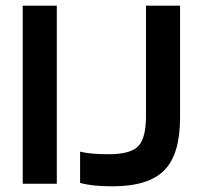

<svg xmlns="http://www.w3.org/2000/svg" viewBox="-20 -647 709 676"><path d="M180 -627V0H60V-627ZM494 -239V-627H614V-232Q614 -104 558.5 -47.5Q503 9 376 9Q340 9 311.5 6Q283 3 262 -3V-113Q283 -108 307 -106Q331 -104 362 -104Q440 -104 467 -132.5Q494 -161 494 -239Z"/></svg>

Font: Blinker SemiBold
Style: Regular
Weight: 600
Designer: Juergen Huber
Foundry: supertype
Version: Version 1.015;PS 1.15;hotconv 1.0.88;makeotf.lib2.5.647800